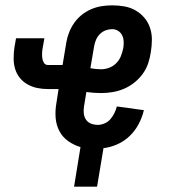

<svg xmlns="http://www.w3.org/2000/svg" viewBox="-20 -548 640 718"><path d="M257 150 281 2Q257 -5 235.5 -20Q214 -35 202 -58Q190 -81 188 -108Q186 -135 191 -163L199 -215H159Q138 -215 119 -219Q100 -223 83 -232.5Q66 -242 54 -257Q42 -272 36.5 -290.5Q31 -309 31 -329.5Q31 -350 34 -371L40 -405H146L140 -371Q138 -361 137.5 -351Q137 -341 138 -331.5Q139 -322 144 -313.5Q149 -305 159 -305H214L228 -389Q231 -408 238.5 -427Q246 -446 258 -463Q270 -480 286.5 -493Q303 -506 322 -514Q341 -522 360.5 -525Q380 -528 399 -528Q423 -528 445.5 -524Q468 -520 487 -509Q506 -498 520 -481.5Q534 -465 541 -444Q548 -423 548 -400Q548 -377 544 -353Q541 -332 534 -311Q527 -290 513.5 -271.5Q500 -253 481.5 -238.5Q463 -224 442.5 -215.5Q422 -207 400.5 -203.5Q379 -200 358 -200Q344 -200 330.5 -201Q317 -202 303 -204L294 -149Q292 -135 293.5 -122.5Q295 -110 302 -100Q309 -90 321 -85.5Q333 -81 346 -81Q358 -81 371 -86.5Q384 -92 393 -102.5Q402 -113 408 -125.5Q414 -138 417 -150L518 -136Q512 -110 499 -85Q486 -60 465.5 -40Q445 -20 419 -8.5Q393 3 367 6L343 150ZM358 -289Q373 -289 388 -294.5Q403 -300 414.5 -311.5Q426 -323 432 -338Q438 -353 441 -368Q443 -380 442.5 -392.5Q442 -405 437 -415.5Q432 -426 422 -432.5Q412 -439 399 -439Q387 -439 375 -434.5Q363 -430 353.5 -420.5Q344 -411 339 -399Q334 -387 332 -375L318 -293Q328 -291 338 -290Q348 -289 358 -289Z"/></svg>

Font: Iosevka Extended
Style: Bold Italic
Weight: 700
Width: 7
Italic angle: -9°
Monospace: yes
Designer: Belleve Invis
Foundry: Belleve Invis
Version: Version 32.5.0; ttfautohint (v1.8.4)